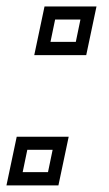

<svg xmlns="http://www.w3.org/2000/svg" viewBox="-28 -560 328 580"><path d="M75.5 -393.5 106.5 -540.5H263.5L232.5 -393.5ZM124.5 -433.5H201L215 -501H138.5ZM-8.5 0 22.5 -147H179.5L148.5 0ZM40.5 -40H117L131 -107.5H54.5Z"/></svg>

Font: Tourney Condensed Regular
Style: Italic
Weight: 400
Width: 3
Italic angle: -12°
Designer: Tyler Finck
Foundry: Etcetera Type Co
Version: Version 1.010; ttfautohint (v1.8.3)